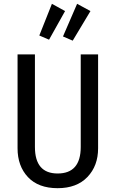

<svg xmlns="http://www.w3.org/2000/svg" viewBox="-20 -974 605 1006"><path d="M252 -954 321 -916 237 -766 186 -788ZM384 -954 454 -916 361 -761 310 -783ZM494 -689V-197Q494 -105 438 -46.5Q382 12 282 12Q181 12 126.5 -46Q72 -104 72 -197V-689H163V-204Q163 -65 282 -65Q403 -65 403 -204V-689Z"/></svg>

Font: Fira Sans Condensed
Style: Regular
Weight: 400
Width: 3
Designer: Carrois Corporate & Edenspiekermann AG
Foundry: Carrois Corporate GbR & Edenspiekermann AG
Version: Version 4.202;PS 004.202;hotconv 1.0.88;makeotf.lib2.5.64775